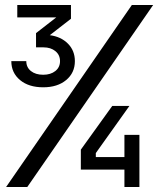

<svg xmlns="http://www.w3.org/2000/svg" viewBox="-20 -750 639 770"><path d="M153.3 -399.9Q95.2 -399.9 60.3 -429Q25.4 -458 25.4 -504.9H85.4Q85.4 -480 104 -465.1Q122.6 -450.2 153.3 -450.2Q183.1 -450.2 201.9 -465.1Q220.7 -480 220.7 -504.9Q220.7 -529.8 202.1 -544.9Q183.6 -560.1 154.3 -560.1H124.5V-617.2L205.6 -680.2H49.3V-730H264.6V-674.8L179.7 -608.9Q224.6 -603 252.4 -575Q280.3 -546.9 280.3 -504.9Q280.3 -458 245.4 -429Q210.4 -399.9 153.3 -399.9ZM4.4 0 508.8 -730H594.2L89.4 0ZM479 0V-69.8H304.2V-149.9L430.2 -325.2H499L364.3 -136.2V-120.1H479V-209H539.1V0Z"/></svg>

Font: UDEV Gothic 35
Style: Regular
Weight: 400
Version: v2.1.0; ttfautohint (v1.8.4.7-5d5b-dirty) -l 6 -r 45 -G 200 